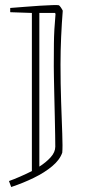

<svg xmlns="http://www.w3.org/2000/svg" viewBox="-20 -621 355 771"><path d="M216 -600Q219 -599 224.5 -591Q230 -583 232 -578Q228 -528 225.5 -472.5Q223 -417 223 -362Q223 -284 225.5 -211Q228 -138 230 -84Q232 -30 230 -8Q220 21 189.5 46.5Q159 72 116 93Q73 114 25 130L16 106Q36 99 60 88.5Q84 78 108 66V-569L21 -572V-589Q47 -591 78.5 -593.5Q110 -596 140 -598Q170 -600 191 -600.5Q212 -601 216 -600ZM201 -569H138V48Q165 31 183.5 10.5Q202 -10 202 -32Q202 -45 201.5 -78.5Q201 -112 200 -155Q199 -198 198 -240Q197 -282 196.5 -313.5Q196 -345 196 -355Q196 -393 196.5 -446.5Q197 -500 203 -565Z"/></svg>

Font: Grenze Gotisch Thin
Style: Regular
Weight: 100
Designer: Renata Polastri
Foundry: Omnibus-Type
Version: Version 1.001